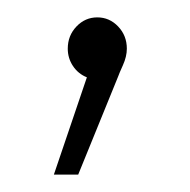

<svg xmlns="http://www.w3.org/2000/svg" viewBox="-20 -84 219 221"><path d="M126 -28Q126 -19 121.5 -9Q117 1 116 4L70 117H42L80 5Q70 1 64 -8Q58 -17 58 -28Q58 -43 68 -53.5Q78 -64 92 -64Q106 -64 116 -53.5Q126 -43 126 -28Z"/></svg>

Font: Argentum Sans ExtraLight
Style: Regular
Weight: 275
Designer: Julieta Ulanovsky (Modified by Cristiano Sobral)
Foundry: Julieta Ulanovsky
Version: Version 1.000; ttfautohint (v1.5.65-e2d9)